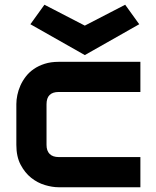

<svg xmlns="http://www.w3.org/2000/svg" viewBox="-20 -788 656 808"><path d="M570.8 0H226.6Q200.2 0 168.9 -9.3Q137.7 -18.6 111.1 -39.8Q84.5 -61 66.7 -95Q48.8 -128.9 48.8 -178.2V-350.1Q48.8 -368.2 53 -388.2Q57.1 -408.2 65.9 -428Q74.7 -447.8 88.6 -465.8Q102.5 -483.9 122.3 -497.6Q142.1 -511.2 168 -519.5Q193.8 -527.8 226.6 -527.8H570.8V-400.9H226.6Q201.7 -400.9 188.7 -388.2Q175.8 -375.5 175.8 -349.1V-178.2Q175.8 -153.3 189 -140.1Q202.1 -127 227.5 -127H570.8ZM167 -768.1 336.9 -680.2 506.8 -768.1 565.9 -686 336.9 -556.2 107.9 -686Z"/></svg>

Font: Audiowide
Style: Regular
Weight: 400
Version: Version 1.003